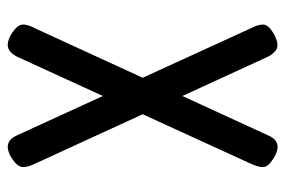

<svg xmlns="http://www.w3.org/2000/svg" viewBox="-143 -592 754 508"><g transform="rotate(-90 234.0 -338.0)"><path d="M401 8Q387 16 375.5 18.5Q364 21 355 15Q346 9 338 -6L56 -620Q45 -642 46 -655.5Q47 -669 68 -683Q82 -692 93.5 -694Q105 -696 114 -690.5Q123 -685 130 -670L412 -54Q424 -31 423 -18Q422 -5 401 8ZM68 8Q47 -5 46 -18Q45 -31 56 -54L338 -670Q346 -685 355 -690.5Q364 -696 375.5 -694Q387 -692 401 -683Q422 -669 423 -655.5Q424 -642 412 -620L130 -6Q124 9 114.5 15Q105 21 93.5 19Q82 17 68 8Z"/></g></svg>

Font: Fredoka Condensed
Style: Regular
Weight: 400
Width: 3
Designer: Ben Nathan
Foundry: Milena B. Brandão, Ben Nathan
Version: Version 2.001